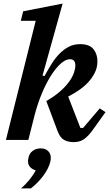

<svg xmlns="http://www.w3.org/2000/svg" viewBox="-20 -780 611 1070"><path d="M390 12Q360 12 337.5 0Q315 -12 301 -49L238 -217Q282 -242 313 -269Q344 -296 363.5 -322.5Q383 -349 391.5 -373Q400 -397 400 -415Q400 -450 370 -450Q346 -450 318.5 -425.5Q291 -401 264 -358.5Q237 -316 213 -258.5Q189 -201 172 -135L138 0H13L179 -664H96L109 -717L329 -760L217 -359L228 -356Q248 -393 268.5 -425.5Q289 -458 313 -482Q337 -506 364.5 -520Q392 -534 427 -534Q478 -534 500.5 -506.5Q523 -479 523 -438Q523 -404 508 -374Q493 -344 469.5 -319.5Q446 -295 417 -275.5Q388 -256 360 -242L428 -67H443L536 -176L568 -155L507 -70Q490 -45 475.5 -29Q461 -13 447.5 -4Q434 5 420 8.5Q406 12 390 12ZM97 270Q123 248 145.5 220Q168 192 179 169Q159 164 147.5 150.5Q136 137 136 119Q136 112 139 98Q144 74 162.5 60.5Q181 47 207 47Q233 47 248 61.5Q263 76 263 99Q263 111 260 123Q251 159 221.5 199Q192 239 152 270H97Z"/></svg>

Font: IBM Plex Serif SmBld
Style: Italic
Weight: 600
Italic angle: -14°
Designer: Mike Abbink, Paul van der Laan, Pieter van Rosmalen
Foundry: Bold Monday
Version: Version 3.001